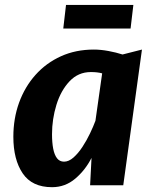

<svg xmlns="http://www.w3.org/2000/svg" viewBox="-20 -770 639 798"><path d="M196.3 8Q113.1 8 74.3 -49.5Q35.5 -106.9 35.5 -201.5Q35.5 -277.5 59.3 -343.3Q83.2 -409.1 127.5 -458.7Q171.9 -508.4 233.4 -536.2Q294.8 -564 370.3 -564Q398.5 -564 431 -558Q463.6 -551.9 489.3 -543.5L570 -564L492.3 0H354.5L360.4 -113.7Q334.5 -62.8 292.7 -27.4Q250.9 8 196.3 8ZM246.1 -98.1Q266.1 -98.1 285.6 -115.5Q305.1 -132.8 322.6 -159.4Q340.1 -186.1 354 -215.2Q368 -244.4 376.7 -268.1L404.6 -465.1Q385.3 -470.5 357.7 -470.5Q305.3 -470.5 269.3 -432.4Q232.9 -393.9 214.5 -334.3Q196.2 -274.7 196.2 -212.1Q196.2 -177.8 201.1 -152.1Q206.1 -126.3 217 -112.2Q228 -98.1 246.1 -98.1ZM522.7 -651.5H243L254.4 -749.6H534.3Z"/></svg>

Font: Merriweather Sans Variable Regular
Style: Italic
Weight: 300
Italic angle: -8°
Designer: Eben Sorkin
Foundry: Eben Sorkin
Version: Version 2.001